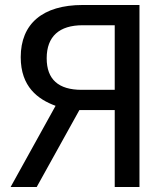

<svg xmlns="http://www.w3.org/2000/svg" viewBox="-20 -749 642 769"><path d="M22.5 0H127L297.9 -308.1H439.5V0H538.6V-729H311C150.9 -729 63 -653.8 63 -520C63 -401.4 131.8 -351.1 202.6 -325.2ZM307.1 -389.2C214.4 -389.2 167 -430.7 167 -515.6C167 -603.5 217.8 -647.9 311 -647.9H439.5V-389.2Z"/></svg>

Font: Hack
Style: Regular
Weight: 400
Monospace: yes
Designer: Christopher Simpkins
Foundry: Christopher Simpkins
Version: Version 2.010